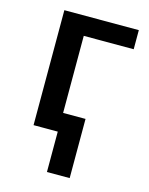

<svg xmlns="http://www.w3.org/2000/svg" viewBox="-111 -612 677 872"><g transform="rotate(15 227.5 -176.0)"><path d="M432.1 -540.5V-450.7H197.3V-88.4H302.7V189.9H195.8V0H82V-540.5Z"/></g></svg>

Font: Open Sans SemiBold
Style: Regular
Weight: 600
Designer: Monotype Design Team
Foundry: Monotype Imaging Inc.
Version: Version 3.003; ttfautohint (v1.8.4)